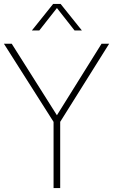

<svg xmlns="http://www.w3.org/2000/svg" viewBox="-30 -964 580 984"><path d="M244.5 0V-354L253 -326L-10 -740H30L269.5 -361H254L490.5 -740H529.5L270 -326L278.5 -354V0ZM133.5 -808 242.5 -944H280.5L389.5 -808H352L256.5 -929.5H267L171.5 -808Z"/></svg>

Font: Encode Sans SC SemiCondensed Thin
Style: Regular
Weight: 250
Width: 4
Designer: Multiple Designers
Foundry: Impallari Type
Version: Version 3.002